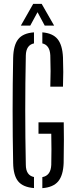

<svg xmlns="http://www.w3.org/2000/svg" viewBox="-20 -974 389 1000"><path d="M157 5.5Q99.5 1 74.5 -29.8Q49.5 -60.5 48.5 -125Q43 -399.5 48.5 -672.5Q50 -738.5 75 -770Q100 -801.5 157 -805.5V-748Q116 -739.5 114.5 -685.5Q108.5 -400.5 114.5 -115Q115 -60.5 157 -52ZM242 -522.5Q245 -604 242 -685.5Q239.5 -739 200.5 -748V-805.5Q255 -801 280 -770.2Q305 -739.5 308 -675.5Q311 -599 308 -522.5ZM200.5 6V-51.5Q244.5 -59.5 247 -115Q249 -196.5 247 -277.5H180.5V-337H312Q313 -298.5 312.8 -246.8Q312.5 -195 311.5 -125Q309 -60.5 283.2 -29.5Q257.5 1.5 200.5 6ZM88.5 -840.5 153 -954H197L262 -840.5H213L175.5 -910.5L137.5 -840.5Z"/></svg>

Font: Big Shoulders Stencil Display
Style: Regular
Weight: 400
Designer: Patric King
Foundry: XO Type Co
Version: Version 1.000